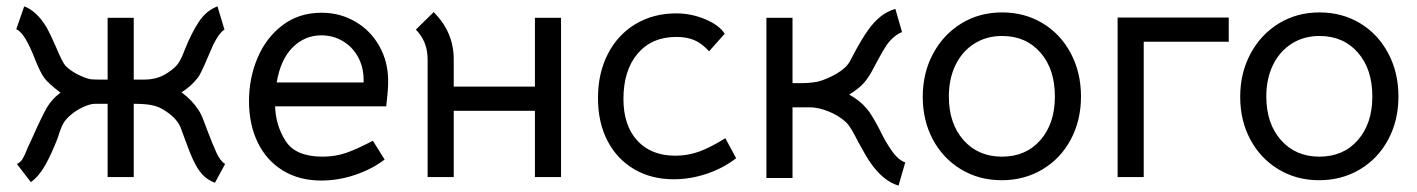

<svg xmlns="http://www.w3.org/2000/svg" viewBox="-20 -556 4450 603"><path d="M279 -230Q263 -230 240.5 -219.5Q218 -209 201 -194Q186 -181 179.5 -169.5Q173 -158 168 -143.5Q163 -129 161 -122Q142 -73 122.5 -38Q103 -3 77 16L33 -41Q44 -46 50 -55.5Q56 -65 60 -75Q64 -85 66 -90Q78 -116 80 -120Q112 -192 127.5 -218.5Q143 -245 170 -265Q133 -293 120 -310Q107 -327 90 -370Q57 -455 31 -464L56 -536Q95 -522 127 -469Q139 -447 156 -408Q176 -360 186 -349Q201 -334 224.5 -322Q248 -310 266 -307Q277 -306 294 -306Q311 -306 318 -306V-500H400V-306H433Q456 -306 476.5 -312.5Q497 -319 520 -337Q534 -348 540.5 -358Q547 -368 552.5 -380.5Q558 -393 560 -399Q581 -452 604.5 -487.5Q628 -523 663 -536L685 -463Q668 -453 649 -414Q648 -412 630 -370Q610 -323 602 -313Q581 -285 550 -266Q583 -242 603 -211Q611 -200 620 -176Q629 -152 631 -147Q648 -102 660 -76Q672 -50 687 -41L655 18Q631 9 615.5 -8Q600 -25 587 -53Q576 -76 557 -129L547 -156Q534 -188 489 -214Q473 -223 452.5 -226.5Q432 -230 400 -230V0H318V-230Z M993 -64Q1033 -64 1067.5 -76Q1102 -88 1151 -114L1188 -55Q1149 -25 1096 -7Q1043 11 989 11Q919 11 867.5 -21Q816 -53 789 -109.5Q762 -166 762 -238Q762 -311 789 -374.5Q816 -438 867.5 -477Q919 -516 990 -516Q1048 -516 1096 -488Q1144 -460 1171.5 -411Q1199 -362 1199 -302Q1199 -285 1198 -272.5Q1197 -260 1196 -251L1193 -222H844Q846 -161 877.5 -112.5Q909 -64 993 -64ZM1122 -297V-305Q1122 -345 1104.5 -377Q1087 -409 1056.5 -427Q1026 -445 989 -445Q937 -445 899 -407Q861 -369 849 -297Z M1742 0H1660V-208H1405V0H1323V-369Q1323 -426 1286 -463L1342 -518Q1405 -455 1405 -370V-284H1660V-500H1742Z M1858 -248Q1858 -326 1889 -386.5Q1920 -447 1976 -480.5Q2032 -514 2104 -514Q2151 -514 2195 -495.5Q2239 -477 2256 -450L2207 -395Q2184 -420 2160.5 -430Q2137 -440 2104 -440Q2027 -440 1982.5 -387.5Q1938 -335 1938 -245Q1938 -162 1981.5 -114.5Q2025 -67 2101 -67Q2139 -67 2174.5 -79.5Q2210 -92 2258 -122L2292 -59Q2250 -27 2199 -10Q2148 7 2096 7Q2025 7 1971 -25Q1917 -57 1887.5 -114.5Q1858 -172 1858 -248Z M2469 -500V-295H2499Q2526 -295 2550 -300Q2579 -308 2608 -325Q2637 -342 2649 -363L2660 -384Q2686 -433 2706 -461Q2744 -515 2792 -528L2813 -455Q2802 -452 2788 -440Q2774 -428 2765 -415Q2753 -397 2741 -374.5Q2729 -352 2725 -345Q2710 -315 2694 -296.5Q2678 -278 2647 -259Q2680 -241 2702 -215Q2717 -198 2742 -150Q2759 -114 2779 -85Q2801 -53 2823 -46L2802 27Q2752 12 2711 -49Q2700 -65 2675 -111Q2665 -131 2655 -148Q2645 -165 2636 -173Q2613 -194 2581 -206.5Q2549 -219 2523 -219H2469V3H2387V-500Z M2878 -252Q2878 -327 2910.5 -387.5Q2943 -448 2999.5 -482.5Q3056 -517 3127 -517Q3198 -517 3254.5 -483Q3311 -449 3343 -388.5Q3375 -328 3375 -253Q3375 -178 3343 -118Q3311 -58 3254 -24Q3197 10 3126 10Q3055 10 2998.5 -24Q2942 -58 2910 -117.5Q2878 -177 2878 -252ZM3293 -253Q3293 -339 3247.5 -391Q3202 -443 3127 -443Q3078 -443 3040 -419Q3002 -395 2981 -352Q2960 -309 2960 -253Q2960 -168 3006 -116Q3052 -64 3127 -64Q3202 -64 3247.5 -116Q3293 -168 3293 -253Z M3839 -501V-425H3572V0H3490V-501Z M3875 -252Q3875 -327 3907.5 -387.5Q3940 -448 3996.5 -482.5Q4053 -517 4124 -517Q4195 -517 4251.5 -483Q4308 -449 4340 -388.5Q4372 -328 4372 -253Q4372 -178 4340 -118Q4308 -58 4251 -24Q4194 10 4123 10Q4052 10 3995.5 -24Q3939 -58 3907 -117.5Q3875 -177 3875 -252ZM4290 -253Q4290 -339 4244.5 -391Q4199 -443 4124 -443Q4075 -443 4037 -419Q3999 -395 3978 -352Q3957 -309 3957 -253Q3957 -168 4003 -116Q4049 -64 4124 -64Q4199 -64 4244.5 -116Q4290 -168 4290 -253Z"/></svg>

Font: Bellota Text
Style: Bold
Weight: 700
Designer: Kemie Guaida
Foundry: Kemie Guaida
Version: Version 4.001